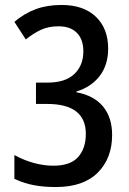

<svg xmlns="http://www.w3.org/2000/svg" viewBox="-20 -744 520 774"><path d="M416 -548Q416 -483 382.5 -438.5Q349 -394 288 -375V-372Q359 -359 395.5 -314.5Q432 -270 432 -200Q432 -106 374 -48Q316 10 205 10Q156 10 116.5 2.5Q77 -5 38 -23V-119Q76 -98 116.5 -87Q157 -76 195 -76Q264 -76 295 -111Q326 -146 326 -204Q326 -325 170 -325H125V-411H172Q243 -411 279.5 -445.5Q316 -480 316 -537Q316 -585 290 -611.5Q264 -638 216 -638Q176 -638 145.5 -624Q115 -610 84 -585L38 -656Q78 -690 124 -707Q170 -724 228 -724Q317 -724 366.5 -676.5Q416 -629 416 -548Z"/></svg>

Font: Noto Sans Condensed Medium
Style: Regular
Weight: 500
Width: 3
Designer: Monotype Design Team
Foundry: Monotype Imaging Inc.
Version: Version 2.013; ttfautohint (v1.8.4.7-5d5b)